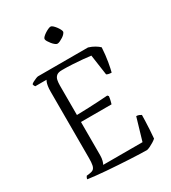

<svg xmlns="http://www.w3.org/2000/svg" viewBox="-219 -1033 1016 1142"><g transform="rotate(-30 288.5 -461.5)"><path d="M447 0Q429 0 398.5 -1Q368 -2 331 -4Q294 -6 254 -8.5Q214 -11 175.5 -14Q137 -17 105 -20.5Q73 -24 51 -27Q51 -33 54 -38.5Q57 -44 59 -47L82 -50Q98 -52 107 -59.5Q116 -67 119.5 -84Q123 -101 123 -130V-587Q123 -610 125.5 -625Q128 -640 131.5 -649Q135 -658 137 -661H60Q59 -663 56 -667Q53 -671 52 -679Q56 -684 66.5 -689.5Q77 -695 88 -699.5Q99 -704 104 -704H447Q470 -697 488.5 -686Q507 -675 518 -664Q515 -612 507.5 -569Q500 -526 494 -504Q482 -504 472.5 -506.5Q463 -509 460 -512L440 -652Q418 -655 385 -658Q352 -661 316 -663Q280 -665 246 -665Q220 -665 208 -655Q196 -645 192.5 -628.5Q189 -612 189 -592V-389Q233 -390 270.5 -391.5Q308 -393 341 -395Q374 -397 403 -399L410 -391Q408 -375 404.5 -361Q401 -347 399 -341H189V-114Q189 -92 184.5 -76Q180 -60 176 -54H446L491 -207Q502 -207 511 -203Q520 -199 524 -196Q524 -180 523 -155Q522 -130 520.5 -100Q519 -70 516 -38Q507 -30 494 -22Q481 -14 468.5 -8Q456 -2 447 0ZM301 -814Q295 -814 286 -821Q277 -828 268.5 -838.5Q260 -849 254 -859Q248 -869 248 -876Q248 -882 256 -890Q264 -898 275.5 -905.5Q287 -913 298 -918Q309 -923 316 -923Q322 -923 330.5 -915.5Q339 -908 347 -897.5Q355 -887 360.5 -876.5Q366 -866 366 -860Q366 -855 359 -846.5Q352 -838 341 -831Q330 -824 319.5 -819Q309 -814 301 -814Z"/></g></svg>

Font: Texturina 12pt Thin
Style: Regular
Weight: 250
Designer: Guillermo Torres Carreño
Foundry: Omnibus-Type
Version: Version 1.002